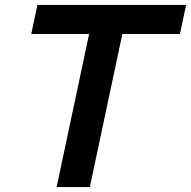

<svg xmlns="http://www.w3.org/2000/svg" viewBox="-20 -760 776 780"><path d="M210 0 342 -622H107L132 -740H736L711 -622H477L345 0Z"/></svg>

Font: Be Vietnam Pro SemiBold
Style: Italic
Weight: 600
Italic angle: -12°
Designer: Lam Bao, Tony Le, Vietanh Nguyen
Foundry: Yellow Type Foundry
Version: Version 1.002; ttfautohint (v1.8.3)